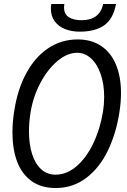

<svg xmlns="http://www.w3.org/2000/svg" viewBox="-20 -933 640 964"><path d="M42.5 -267Q42.5 -322.5 52 -379.5Q68.5 -485 111.8 -565.2Q155 -645.5 221.2 -690.2Q287.5 -735 370 -735Q439.5 -735 488.5 -701.8Q537.5 -668.5 562.5 -608Q587.5 -547.5 587.5 -466.5Q587.5 -419 579.5 -369.5Q563 -262 521.2 -176Q479.5 -90 412.8 -39.5Q346 11 259.5 11Q186 11 137.5 -24.5Q89 -60 65.8 -122.2Q42.5 -184.5 42.5 -267ZM497.5 -374.5Q503 -409 503 -447Q503 -510.5 485.5 -561Q468 -611.5 437 -639.8Q406 -668 367.5 -668Q318.5 -668 269.2 -627.2Q220 -586.5 183 -517Q146 -447.5 133 -366.5Q125.5 -318 125.5 -273.5Q125.5 -209 141 -160Q156.5 -111 186.5 -83.5Q216.5 -56 258.5 -56Q315 -56 364.2 -98.2Q413.5 -140.5 448.2 -213Q483 -285.5 497.5 -374.5ZM235.5 -889Q235.5 -901.5 237.5 -913H303Q301.5 -904 301.5 -896.5Q301.5 -861 326.2 -846.2Q351 -831.5 389 -831.5Q480.5 -831.5 498 -913H562.5Q548.5 -837.5 503 -805.8Q457.5 -774 380 -774Q340 -774 307 -787Q274 -800 254.8 -826Q235.5 -852 235.5 -889Z"/></svg>

Font: JuliaMono Light
Style: Italic
Weight: 300
Italic angle: -9°
Monospace: yes
Designer: cormullion
Foundry: corm
Version: Version 0.054; ttfautohint (v1.8.4)